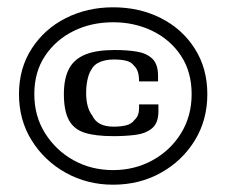

<svg xmlns="http://www.w3.org/2000/svg" viewBox="-20 -503 621 526"><path d="M32 -245Q32 -316 67 -370Q102 -424 160.5 -453.5Q219 -483 290 -483Q362 -483 420.5 -453.5Q479 -424 513.5 -370Q548 -316 548 -245Q548 -174 513.5 -118Q479 -62 420.5 -29.5Q362 3 290 3Q219 3 160.5 -29.5Q102 -62 67 -118Q32 -174 32 -245ZM74 -245Q74 -185 103.5 -138Q133 -91 181.5 -64Q230 -37 290 -37Q349 -37 398 -64Q447 -91 476 -138Q505 -185 505 -245Q505 -306 476 -350Q447 -394 398 -418Q349 -442 290 -442Q230 -442 181.5 -418Q133 -394 103.5 -350Q74 -306 74 -245ZM294 -366Q329 -366 355.5 -361.5Q382 -357 397.5 -342Q413 -327 413 -295Q413 -292 413 -288Q413 -284 413 -280H361Q361 -296 357.5 -306.5Q354 -317 347 -323Q340 -333 326 -336.5Q312 -340 292 -340Q271 -340 254.5 -333.5Q238 -327 230 -312Q223 -301 219.5 -284Q216 -267 216 -248Q216 -229 220 -213.5Q224 -198 233 -186Q247 -156 291 -156Q310 -156 325 -159.5Q340 -163 348 -174Q354 -179 357.5 -187Q361 -195 361 -208Q361 -211 361 -212.5Q361 -214 361 -217H414Q414 -212 414 -207.5Q414 -203 414 -198Q414 -166 396.5 -151.5Q379 -137 351 -133.5Q323 -130 291 -130Q241 -130 211.5 -139.5Q182 -149 168.5 -174.5Q155 -200 155 -245Q155 -288 169 -314.5Q183 -341 213.5 -353.5Q244 -366 294 -366Z"/></svg>

Font: Genos SemiBold
Style: Regular
Weight: 600
Designer: Robert E. Leuschke
Foundry: Robert E. Leuschke
Version: Version 1.010